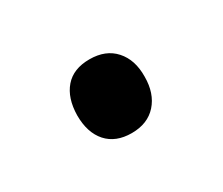

<svg xmlns="http://www.w3.org/2000/svg" viewBox="-43 -506 355 306"><g transform="rotate(-30 134.0 -353.0)"><path d="M71.8 -353Q72.3 -384.8 87.9 -402.8Q103.5 -420.9 133.3 -420.9Q163.1 -420.9 179.7 -402.3Q196.3 -383.8 195.8 -353Q195.8 -322.3 179.2 -303.7Q162.6 -285.2 133.3 -285.2Q104 -285.2 87.9 -303.2Q71.8 -321.3 71.8 -353Z"/></g></svg>

Font: NotoSans
Style: Regular
Weight: 400
Designer: Monotype Design team
Foundry: Monotype Imaging Inc.
Version: Version 1.04